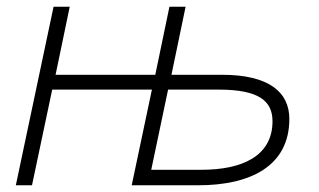

<svg xmlns="http://www.w3.org/2000/svg" viewBox="-20 -550 947 570"><path d="M27 0H75L135 -284H431L371 0H569C722 0 839 -56 839 -197C839 -276 779 -328 639 -328H489L531 -530H483L441 -328H145L187 -530H139ZM429 -46 479 -284H629C749 -284 789 -250 789 -190C789 -85 696 -46 579 -46Z"/></svg>

Font: Geist ExtraLight
Style: Italic
Weight: 200
Italic angle: -12°
Designer: Basement.studio, Andrés Briganti, Mateo Zaragoza
Foundry: Basement.studio, Vercel, Andrés Briganti, Guido Ferreyra, Mateo Zaragoza
Version: Version 1.500